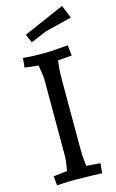

<svg xmlns="http://www.w3.org/2000/svg" viewBox="-139 -981 630 1039"><g transform="rotate(-15 176.0 -461.5)"><path d="M127 -137V-568Q127 -583 122.5 -608.5Q118 -634 117 -648L40 -657L45 -710L77 -707Q115 -705 159 -705Q203 -705 244 -709L297 -713L303 -654L225 -648L221 -612Q218 -591 218 -538V-167Q218 -114 221 -93L225 -57L303 -51L297 4L244 2Q182 0 148.5 0Q115 0 77 2L45 4L40 -48L117 -57Q118 -66 122.5 -91.5Q127 -117 127 -137ZM322 -927 352 -854 284 -837Q270 -833 250 -828.5Q230 -824 217.5 -820.5Q205 -817 201 -816L113 -779L93 -827Z"/></g></svg>

Font: Andada
Style: Regular
Weight: 400
Designer: Carolina Giovagnoli
Foundry: Carolina Giovagnoli
Version: Version 1.002